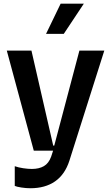

<svg xmlns="http://www.w3.org/2000/svg" viewBox="-20 -821 606 1046"><path d="M145.6 204.5Q121.8 204.5 96.6 200.6Q71.4 196.7 60.4 191.8V84.5Q80.6 91.6 106.7 95.5Q132.8 99.4 153.4 99.4Q192.5 99.4 218.9 84.2Q245.4 68.9 258.5 32.7L269.2 0H164.1L17 -545.5H151.3L269.9 -27.7H275.6L412.6 -545.5H548.3L358 54.7Q333.8 129.6 280 167.1Q226.2 204.5 145.6 204.5ZM230.8 -636.4 310.4 -801.1H436.8L327.4 -636.4Z"/></svg>

Font: Riot Sans
Style: Regular
Weight: 400
Designer: Rasmus Andersson
Foundry: rsms
Version: Version 3.005